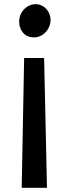

<svg xmlns="http://www.w3.org/2000/svg" viewBox="-20 -687 334 920"><path d="M144 -507.8Q109.9 -507.8 90.8 -529.5Q71.8 -551.3 71.8 -583.5Q71.8 -606.4 82.8 -625.7Q93.8 -645 112.1 -656Q130.4 -667 150.9 -667Q169.9 -667 186.3 -657Q202.6 -647 212.4 -629.4Q222.2 -611.8 222.2 -590.3Q222.2 -568.4 210.9 -549.3Q199.7 -530.3 181.6 -519Q163.6 -507.8 144 -507.8ZM84 212.9 95.7 -409.2H191.4L205.1 212.9Z"/></svg>

Font: Merriweather Sans
Style: Regular
Weight: 400
Designer: Eben Sorkin
Foundry: Eben Sorkin
Version: Version 1.006; ttfautohint (v1.4.1) -l 6 -r 50 -G 0 -x 11 -H